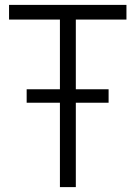

<svg xmlns="http://www.w3.org/2000/svg" viewBox="-20 -765 553 785"><path d="M225 -345H89V-400H225V-685H17V-745H497V-685H290V-400H424V-345H290V0H225Z"/></svg>

Font: BLUETTI 2.0 Extralight
Style: Roman
Weight: 200
Designer: Stijn de Vries
Foundry: tokotype
Version: Version 2.005;October 31, 2023;FontCreator 14.0.0.2814 64-bi